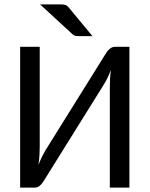

<svg xmlns="http://www.w3.org/2000/svg" viewBox="-20 -855 682 875"><path d="M71.8 0ZM463.9 -613.8Q470.2 -624 480.5 -632.8Q490.7 -641.6 503.4 -641.6H569.8V0H480.5V-453.1Q480.5 -471.7 481.4 -492.7Q482.4 -513.7 485.4 -536.6Q478 -516.6 469.5 -499.3Q460.9 -481.9 452.6 -468.8L177.7 -27.8Q171.4 -17.6 161.4 -8.8Q151.4 0 138.2 0H71.8V-641.6H161.1V-189Q161.1 -169.4 159.9 -148.2Q158.7 -127 155.3 -103.5Q163.1 -124 171.9 -141.6Q180.7 -159.2 189 -172.9ZM254.4 -835Q269.5 -835 277.8 -832.5Q286.1 -830.1 294.4 -819.3L401.4 -690.4H339.8Q329.6 -690.4 323.2 -691.7Q316.9 -692.9 310.1 -699.2L162.6 -835Z"/></svg>

Font: Carlito
Style: Regular
Weight: 400
Designer: Lukasz Dziedzic
Foundry: tyPoland Lukasz Dziedzic
Version: Version 1.104